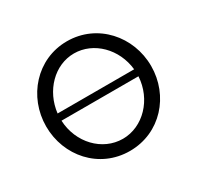

<svg xmlns="http://www.w3.org/2000/svg" viewBox="-123 -670 839 819"><g transform="rotate(-30 297.0 -260.0)"><path d="M297 -530C148 -530 39 -405 39 -259C39 -114 146 10 297 10C448 10 556 -114 556 -259C556 -405 447 -530 297 -530ZM297 -470C394 -470 475 -388 486 -283H109C121 -388 201 -470 297 -470ZM297 -50C196 -50 113 -137 108 -248H487C481 -138 397 -50 297 -50Z"/></g></svg>

Font: FIGSv2-sans-serif
Style: Regular
Weight: 400
Designer: Matt McInerney, Pablo Impallari, Rodrigo Fuenzalida,Mirko Velimirovic
Foundry: Matt McInerney, Pablo Impallari, Rodrigo Fuenzalida
Version: Version 4.021;hotconv 1.0.109;makeotfexe 2.5.65596